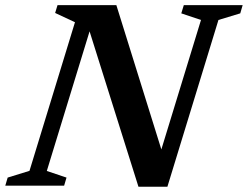

<svg xmlns="http://www.w3.org/2000/svg" viewBox="-43 -702 938 726"><path d="M580.5 -94 548 -74.5 717 -626.5 642.5 -651.5 652 -682.5H874.5L865.5 -651.5L783 -626.5L590 4H480.5L284.5 -619L307.5 -622L134 -55.5L208.5 -30.5L199.5 0H-23L-14 -30.5L68.5 -56L240.5 -618L165.5 -653L174.5 -682.5H397Z"/></svg>

Font: Newsreader SemiBold
Style: Italic
Weight: 600
Italic angle: -17°
Designer: Hugues Gentile
Foundry: Production Type
Version: Version 1.003